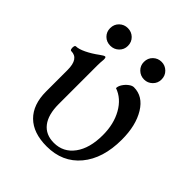

<svg xmlns="http://www.w3.org/2000/svg" viewBox="-170 -690 808 808"><g transform="rotate(45 234.0 -286.0)"><path d="M237 11Q157 11 114.5 -31Q72 -73 72 -151V-279Q72 -346 27 -346Q22 -346 20.5 -353Q19 -360 20.5 -367Q22 -374 27 -374Q43 -374 69 -386.5Q95 -399 122 -419Q138 -431 144 -431Q149 -431 149 -417Q147 -399 147 -380Q147 -361 147 -342V-151Q147 -88 173 -54.5Q199 -21 248 -21Q304 -21 337.5 -66.5Q371 -112 371 -190Q371 -256 343.5 -304.5Q316 -353 270 -369Q270 -381 278.5 -394Q287 -407 299 -416Q311 -425 321 -425Q375 -425 408 -371Q441 -317 441 -233Q441 -121 386 -55Q331 11 237 11ZM127 -478Q104 -478 89 -493Q74 -508 74 -530Q74 -553 89.5 -568Q105 -583 127 -583Q149 -583 164.5 -568Q180 -553 180 -530Q180 -508 164.5 -493Q149 -478 127 -478ZM328 -478Q306 -478 290.5 -493Q275 -508 275 -530Q275 -553 290.5 -568Q306 -583 328 -583Q349 -583 364.5 -568Q380 -553 380 -530Q380 -508 364.5 -493Q349 -478 328 -478Z"/></g></svg>

Font: Junicode SmExp
Style: Regular
Weight: 400
Width: 6
Designer: Peter S. Baker
Version: Version 2.205; ttfautohint (v1.8.4)